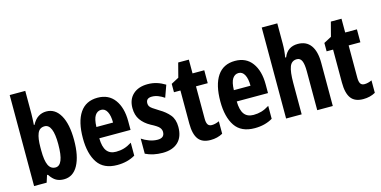

<svg xmlns="http://www.w3.org/2000/svg" viewBox="-74 -1150 3072 1549"><g transform="rotate(-15 1461.5 -375.0)"><path d="M186 -570Q186 -554 185 -531Q184 -508 182 -476H187Q209 -518 239 -537Q269 -556 306 -556Q380 -556 422 -482.5Q464 -409 464 -275Q464 -142 422.5 -66Q381 10 304 10Q267 10 240 -5Q213 -20 187 -59H180L161 0H56V-760H186ZM262 -444Q219 -444 202.5 -403.5Q186 -363 186 -289V-262Q186 -178 204.5 -139Q223 -100 263 -100Q297 -100 314.5 -143Q332 -186 332 -276Q332 -444 262 -444Z M734 -556Q826 -556 875.5 -489Q925 -422 925 -309V-236H664Q665 -164 690.5 -130Q716 -96 768 -96Q803 -96 834 -105Q865 -114 900 -136V-28Q836 10 750 10Q637 10 586.5 -65Q536 -140 536 -270Q536 -408 586 -482Q636 -556 734 -556ZM737 -454Q705 -454 686 -425Q667 -396 665 -330H804Q804 -388 786.5 -421Q769 -454 737 -454Z M1304 -160Q1304 -77 1258 -33.5Q1212 10 1129 10Q1048 10 986 -21V-147Q1012 -129 1047 -116Q1082 -103 1117 -103Q1174 -103 1174 -153Q1174 -173 1159.5 -190.5Q1145 -208 1092 -235Q1041 -263 1013 -303Q985 -343 985 -402Q985 -474 1030 -515.5Q1075 -557 1153 -557Q1193 -557 1228.5 -546Q1264 -535 1298 -514L1262 -414Q1239 -430 1213 -440.5Q1187 -451 1160 -451Q1111 -451 1111 -408Q1111 -394 1117 -383.5Q1123 -373 1140 -361Q1157 -349 1191 -328Q1241 -299 1272.5 -261Q1304 -223 1304 -160Z M1570 -104Q1598 -104 1631 -119V-15Q1586 10 1529 10Q1459 10 1427.5 -32.5Q1396 -75 1396 -163V-439H1342V-509L1406 -543L1437 -662H1526V-547H1624V-439H1526V-168Q1526 -136 1536 -120Q1546 -104 1570 -104Z M1882 -556Q1974 -556 2023.5 -489Q2073 -422 2073 -309V-236H1812Q1813 -164 1838.5 -130Q1864 -96 1916 -96Q1951 -96 1982 -105Q2013 -114 2048 -136V-28Q1984 10 1898 10Q1785 10 1734.5 -65Q1684 -140 1684 -270Q1684 -408 1734 -482Q1784 -556 1882 -556ZM1885 -454Q1853 -454 1834 -425Q1815 -396 1813 -330H1952Q1952 -388 1934.5 -421Q1917 -454 1885 -454Z M2291 -591Q2291 -562 2288.5 -533Q2286 -504 2281 -477H2289Q2321 -557 2407 -557Q2478 -557 2514.5 -506.5Q2551 -456 2551 -361V0H2421V-324Q2421 -384 2408.5 -412Q2396 -440 2368 -440Q2324 -440 2307.5 -397.5Q2291 -355 2291 -263V0H2161V-760H2291Z M2845 -104Q2873 -104 2906 -119V-15Q2861 10 2804 10Q2734 10 2702.5 -32.5Q2671 -75 2671 -163V-439H2617V-509L2681 -543L2712 -662H2801V-547H2899V-439H2801V-168Q2801 -136 2811 -120Q2821 -104 2845 -104Z"/></g></svg>

Font: Noto Sans Armenian ExtraCondensed
Style: Bold
Weight: 700
Width: 2
Designer: Monotype Design Team
Foundry: Monotype Imaging Inc.
Version: Version 2.008; ttfautohint (v1.8.4.7-5d5b)